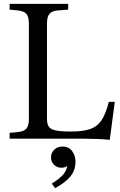

<svg xmlns="http://www.w3.org/2000/svg" viewBox="-20 -720 622 997"><path d="M550 6Q519 3 480.5 1.5Q442 0 406 0H30V-30L71 -34Q104 -37 117 -52Q130 -67 130 -102V-598Q130 -633 117 -648Q104 -663 71 -666L30 -670V-700H334V-670L283 -666Q250 -664 237 -648.5Q224 -633 224 -598V-102Q224 -76 233.5 -62Q243 -48 270 -42.5Q297 -37 350 -37Q412 -37 449.5 -50.5Q487 -64 508.5 -97.5Q530 -131 545 -191H576ZM266 257 249 233Q292 207 311 183Q330 159 330 128L353 96Q353 120 337.5 135.5Q322 151 299 151Q277 151 261 136Q245 121 245 97Q245 73 262 57Q279 41 304 41Q338 41 355 65Q372 89 372 119Q372 165 344.5 197.5Q317 230 266 257Z"/></svg>

Font: Hedvig Letters Serif 24pt 24pt
Style: Regular
Weight: 400
Version: Version 1.000